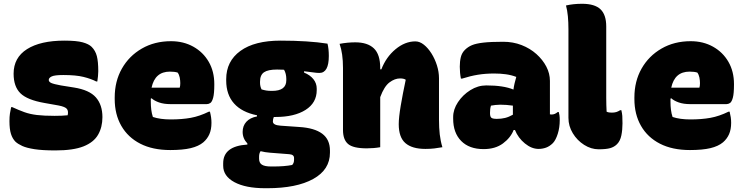

<svg xmlns="http://www.w3.org/2000/svg" viewBox="-20 -779 3940 1016"><path d="M269 -166Q310 -166 338 -169Q343 -190 334.5 -202Q326 -214 289 -221L216 -234Q124 -250 88 -285.5Q52 -321 52 -389Q52 -474 123 -519Q194 -564 321 -564Q385 -564 417.5 -555Q450 -546 465 -531Q485 -511 492.5 -482Q500 -453 500 -402Q500 -389 498.5 -375.5Q497 -362 495 -348H489Q462 -362 422 -372Q382 -382 315 -382Q269 -382 253.5 -374.5Q238 -367 238 -356Q238 -346 251 -340Q264 -334 302 -327L371 -316Q453 -303 487.5 -263.5Q522 -224 522 -159Q522 -106 499 -66Q476 -26 422 -4.5Q368 17 273 17Q205 17 163 10.5Q121 4 98 -6.5Q75 -17 62 -29Q46 -45 38 -70.5Q30 -96 30 -138Q30 -161 32.5 -178Q35 -195 39 -212H45Q80 -196 109 -185.5Q138 -175 175 -170.5Q212 -166 269 -166Z M885 -561Q951 -561 1003 -532Q1055 -503 1084.5 -452Q1114 -401 1114 -334V-331Q1114 -284 1108 -262Q1102 -240 1093 -234Q1084 -228 1074 -228H882Q847 -228 821.5 -237Q796 -246 782 -259L778 -257V-240Q778 -218 780.5 -198Q783 -178 789 -160Q828 -147 883 -147Q943 -147 989.5 -155.5Q1036 -164 1085 -188H1091Q1095 -172 1097 -158Q1099 -144 1099 -129Q1099 -94 1088 -69Q1077 -44 1056 -26Q1031 -5 989 5Q947 15 881 15Q788 15 722.5 -18.5Q657 -52 622 -113Q587 -174 587 -255V-263Q587 -349 625 -416Q663 -483 730.5 -522Q798 -561 885 -561ZM879 -400Q800 -400 782 -315H931Q934 -324 934 -339Q934 -354 931 -369Q928 -384 920 -395Q904 -400 879 -400Z M1264 -81Q1264 -113 1283.5 -134.5Q1303 -156 1340 -163V-169Q1260 -185 1218.5 -231.5Q1177 -278 1177 -353V-360Q1177 -455 1252 -509.5Q1327 -564 1465 -564Q1537 -564 1600 -560Q1663 -556 1713 -548Q1720 -521 1720 -483Q1720 -393 1670 -393Q1656 -393 1636.5 -396Q1617 -399 1589 -402V-395Q1621 -382 1638.5 -360Q1656 -338 1656 -310V-302Q1656 -235 1597 -197.5Q1538 -160 1438 -160Q1433 -160 1429 -160Q1424 -149 1424 -136Q1424 -117 1464 -114L1564 -107Q1644 -102 1685 -71.5Q1726 -41 1726 18V29Q1726 119 1637.5 168Q1549 217 1394 217H1383Q1280 217 1220.5 185Q1161 153 1161 98V85Q1161 -6 1289 -14V-20Q1264 -46 1264 -81ZM1364 -306Q1377 -302 1389 -300Q1401 -298 1420 -298Q1495 -298 1495 -354V-362Q1495 -375 1492 -387.5Q1489 -400 1483 -410Q1465 -411 1446 -411Q1398 -411 1377 -396.5Q1356 -382 1356 -347V-340Q1356 -323 1364 -306ZM1414 102H1427Q1456 102 1481 100Q1506 98 1526 94Q1536 84 1536 67V57Q1536 39 1511 37L1408 29Q1382 27 1359 21Q1351 32 1351 50V61Q1351 83 1366 92.5Q1381 102 1414 102Z M1992 0Q1958 6 1921 6Q1849 6 1822 -17Q1795 -40 1795 -91V-420Q1795 -496 1777 -547Q1798 -551 1819 -553Q1840 -555 1860 -555Q1925 -555 1958.5 -523Q1992 -491 1992 -419V-412H1998Q2023 -477 2073 -518.5Q2123 -560 2178 -560Q2201 -560 2223 -542.5Q2245 -525 2263 -496.5Q2281 -468 2292 -433.5Q2303 -399 2303 -365V-146Q2303 -103 2307 -68Q2311 -33 2321 0Q2299 4 2278 6.5Q2257 9 2231 9Q2161 9 2125.5 -21.5Q2090 -52 2090 -122Q2090 -157 2100.5 -219.5Q2111 -282 2127 -357Q2117 -364 2097 -364Q2069 -364 2041 -343Q2013 -322 1992 -265Z M2890 -351V-174Q2892 -173 2899 -173Q2916 -173 2931 -186H2937Q2939 -180 2940.5 -169Q2942 -158 2942 -144Q2942 -104 2931.5 -71Q2921 -38 2906 -22Q2889 -5 2870 2Q2851 9 2830 9Q2793 9 2757.5 -20Q2722 -49 2705 -91H2698Q2682 -50 2641.5 -20Q2601 10 2539 10Q2463 10 2420.5 -33Q2378 -76 2378 -151V-160Q2378 -200 2403.5 -238.5Q2429 -277 2469 -302Q2509 -327 2553 -327Q2599 -327 2635 -321.5Q2671 -316 2697 -305Q2699 -321 2703 -338Q2707 -355 2712 -372Q2686 -382 2657 -386Q2628 -390 2595 -390Q2549 -390 2509 -383.5Q2469 -377 2425 -363H2419Q2413 -393 2413 -426Q2413 -454 2418.5 -476.5Q2424 -499 2440 -515Q2456 -531 2477.5 -540Q2499 -549 2538 -553.5Q2577 -558 2643 -558Q2695 -558 2740 -540.5Q2785 -523 2818.5 -493Q2852 -463 2871 -426.5Q2890 -390 2890 -351ZM2573 -180Q2573 -162 2580 -156Q2587 -150 2609 -150Q2633 -150 2653 -155Q2673 -160 2694 -172V-220Q2660 -225 2627 -225Q2614 -225 2601.5 -223.5Q2589 -222 2578 -220Q2575 -210 2574 -201.5Q2573 -193 2573 -182Z M2988 -624Q2988 -661 2985 -693Q2982 -725 2975 -750Q3014 -759 3060 -759Q3127 -759 3157.5 -730Q3188 -701 3188 -639V-262Q3188 -242 3188.5 -223.5Q3189 -205 3190 -188Q3196 -185 3203 -184Q3210 -183 3217 -183Q3231 -183 3241 -186Q3251 -189 3262 -196H3268Q3272 -179 3273 -165.5Q3274 -152 3274 -126Q3274 -92 3268 -62.5Q3262 -33 3245 -16Q3230 -1 3208.5 5Q3187 11 3148 11Q3108 11 3071 -12.5Q3034 -36 3011 -74Q2988 -112 2988 -155Z M3635 -561Q3701 -561 3753 -532Q3805 -503 3834.5 -452Q3864 -401 3864 -334V-331Q3864 -284 3858 -262Q3852 -240 3843 -234Q3834 -228 3824 -228H3632Q3597 -228 3571.5 -237Q3546 -246 3532 -259L3528 -257V-240Q3528 -218 3530.5 -198Q3533 -178 3539 -160Q3578 -147 3633 -147Q3693 -147 3739.5 -155.5Q3786 -164 3835 -188H3841Q3845 -172 3847 -158Q3849 -144 3849 -129Q3849 -94 3838 -69Q3827 -44 3806 -26Q3781 -5 3739 5Q3697 15 3631 15Q3538 15 3472.5 -18.5Q3407 -52 3372 -113Q3337 -174 3337 -255V-263Q3337 -349 3375 -416Q3413 -483 3480.5 -522Q3548 -561 3635 -561ZM3629 -400Q3550 -400 3532 -315H3681Q3684 -324 3684 -339Q3684 -354 3681 -369Q3678 -384 3670 -395Q3654 -400 3629 -400Z"/></svg>

Font: Recursive Sn Csl St Blk
Style: Regular
Weight: 900
Version: Version 1.079;hotconv 1.0.112;makeotfexe 2.5.65598; ttfautoh